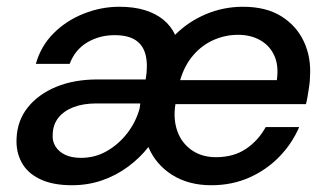

<svg xmlns="http://www.w3.org/2000/svg" viewBox="-20 -536 974 568"><path d="M193 12Q136 12 98.5 -6Q61 -24 44 -55.5Q27 -87 29 -126Q31 -179 62 -218Q93 -257 146 -279Q199 -301 269 -301H411Q418 -343 411 -372.5Q404 -402 381.5 -417Q359 -432 319 -432Q274 -432 238 -410.5Q202 -389 186 -347H86Q101 -400 138.5 -437.5Q176 -475 227.5 -495.5Q279 -516 333 -516Q376 -516 408.5 -506Q441 -496 463.5 -477.5Q486 -459 498 -433Q537 -472 589 -494Q641 -516 699 -516Q767 -516 812 -488Q857 -460 879 -413Q901 -366 897 -308Q897 -296 894.5 -279.5Q892 -263 889.5 -248.5Q887 -234 885 -228H499Q492 -184 504.5 -148.5Q517 -113 547 -92Q577 -71 619 -71Q671 -71 707.5 -95.5Q744 -120 766 -160H865Q844 -111 806 -72Q768 -33 717 -10.5Q666 12 605 12Q538 12 489.5 -18.5Q441 -49 419 -101Q394 -69 359 -43Q324 -17 282 -2.5Q240 12 193 12ZM220 -69Q261 -69 296 -89Q331 -109 356.5 -142Q382 -175 393 -215L395 -230H266Q226 -230 197.5 -219Q169 -208 153 -188Q137 -168 136 -140Q134 -119 144 -103Q154 -87 173 -78Q192 -69 220 -69ZM513 -299H799Q805 -342 791.5 -371.5Q778 -401 750 -417Q722 -433 684 -433Q647 -433 612.5 -418Q578 -403 552 -373Q526 -343 513 -299Z"/></svg>

Font: DM Sans Medium
Style: Italic
Weight: 500
Italic angle: -10°
Designer: Colophon Foundry, Jonny Pinhorn
Foundry: Colophon Foundry
Version: Version 4.004;gftools[0.9.30]